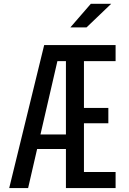

<svg xmlns="http://www.w3.org/2000/svg" viewBox="-20 -960 660 980"><path d="M316.5 0H570V-82H408.5V-331H533V-409H408.5V-648H570V-730H205.5L27 0H123.5L169.5 -199.5H316.5ZM339 -820 443.5 -940.5H547.5L421.5 -820ZM186.5 -273.5 273 -648H316.5V-273.5Z"/></svg>

Font: Monaspace Neon
Style: Regular
Weight: 400
Designer: Riley Cran & the Lettermatic Team
Foundry: Lettermatic
Version: Version 1.200 (Monaspace Neon)